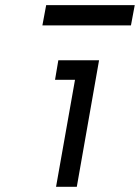

<svg xmlns="http://www.w3.org/2000/svg" viewBox="-20 -721 540 741"><path d="M158.2 -701.2 143.6 -623H485.4L500 -701.2ZM205.1 -488.3 192.4 -413.1H269.5L196.3 0H276.4L362.3 -488.3Z"/></svg>

Font: Sen-gleads
Style: Italic
Weight: 400
Designer: Kosal Sen, Philatype
Foundry: Philatype
Version: Version 1.004; ttfautohint (v1.8.3)